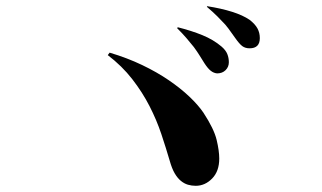

<svg xmlns="http://www.w3.org/2000/svg" viewBox="-20 -741 1040 620"><path d="M528 -222Q516 -263 501 -308Q486 -353 463 -398Q440 -443 407 -485.5Q374 -528 328 -563L334 -571Q391 -554 439 -531Q487 -508 525 -482Q563 -456 591.5 -429Q620 -402 637 -377Q671 -325 679.5 -289.5Q688 -254 688 -229Q688 -188 665 -164.5Q642 -141 612 -141Q599 -141 587 -144.5Q575 -148 564 -157Q553 -166 544 -181.5Q535 -197 528 -222ZM819 -618Q819 -585 786 -585Q772 -585 762.5 -592Q753 -599 739 -619Q732 -628 725 -638.5Q718 -649 707 -662Q696 -674 682 -688Q668 -702 648 -719L649 -721Q694 -714 729 -703Q764 -692 786 -677Q804 -663 811.5 -649Q819 -635 819 -618ZM719 -540Q719 -525 708.5 -514.5Q698 -504 681 -504Q670 -505 660.5 -512.5Q651 -520 640 -537Q633 -548 625 -561Q617 -574 606 -589Q595 -603 582 -618Q569 -633 552 -650L554 -653Q598 -642 633.5 -627.5Q669 -613 695 -591Q709 -579 714 -566.5Q719 -554 719 -540Z"/></svg>

Font: XinYuGongZhangJiaSongA
Style: Regular
Weight: 900
Designer: XinYuGong
Foundry: Adobe Systems Incorporated
Version: Version 1.00